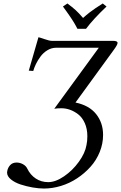

<svg xmlns="http://www.w3.org/2000/svg" viewBox="-20 -883 702 1114"><path d="M280.8 -646H636.2Q662.1 -646 662.1 -633.8Q662.1 -623 638.2 -590.8L418 -288.1Q497.6 -271.5 537.8 -220.9Q578.1 -170.4 578.1 -100.1Q578.1 -49.3 558.6 -1.2Q539.1 46.9 505.1 84.7Q471.2 122.6 427.7 151.4Q384.3 180.2 334.2 195.6Q284.2 210.9 234.9 210.9Q204.6 210.9 168.7 204.6Q132.8 198.2 99.4 187.3Q65.9 176.3 43.5 158Q21 139.6 21 118.2Q21 112.8 22 109.9Q25.4 89.8 39.1 75Q52.7 60.1 76.2 60.1Q95.7 60.1 113.3 69.8Q130.9 79.6 138.2 95.2Q155.8 131.8 187.5 152.8Q219.2 173.8 259.8 173.8Q302.2 173.8 351.8 139.9Q401.4 106 437.7 55.4Q474.1 4.9 481.9 -42Q486.8 -64.5 486.8 -92.8Q486.8 -135.3 472.2 -168.2Q457.5 -201.2 434.3 -219.2Q411.1 -237.3 386.2 -246.1Q361.3 -254.9 336.9 -254.9Q310.1 -254.9 294.9 -252L553.2 -606H304.2Q277.8 -605.5 254.4 -591.1Q231 -576.7 214.8 -554.7Q198.7 -532.7 188.5 -511.5Q178.2 -490.2 172.9 -471.2L147 -473.1L203.1 -667Q210.9 -665.5 239 -655.8Q267.1 -646 280.8 -646ZM479 -715.8H429.2Q425.3 -723.1 421.4 -730.7Q417.5 -738.3 412.4 -746.6Q407.2 -754.9 403.8 -760.7Q400.4 -766.6 394 -775.9Q387.7 -785.2 384.8 -789.6Q381.8 -793.9 374.5 -804.4Q367.2 -814.9 365.2 -817.6Q363.3 -820.3 354.7 -832Q346.2 -843.8 345.2 -845.2L371.1 -862.8Q400.4 -841.3 419.7 -823.5Q439 -805.7 461.9 -778.8Q480.5 -795.9 501.2 -811.8Q522 -827.6 535.2 -836.2Q548.3 -844.7 576.2 -862.8L598.1 -845.2Q520.5 -771.5 479 -715.8Z"/></svg>

Font: Common Serif
Style: Bold Italic
Weight: 700
Italic angle: -12°
Designer: Philipp H. Poll, Khaled Hosny
Foundry: Stefan Peev, Context Ltd.
Version: Version 1.026